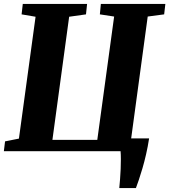

<svg xmlns="http://www.w3.org/2000/svg" viewBox="-20 -763 855 969"><path d="M582 186Q584 165.5 586 140.5Q588 115.5 589 89.5Q590 63.5 590 40Q590 16.5 588.5 0H-0.5L5.5 -49.5L75.5 -63.5L159.5 -678.5L89 -690.5L95 -743H419.5L414 -690.5L329 -678.5L244.5 -57H471L556 -679.5L484 -690.5L489 -743H814.5L808.5 -690.5L725.5 -679.5L642 -64.5H732.5Q726 -22 717.2 16Q708.5 54 699 86.2Q689.5 118.5 681 143.8Q672.5 169 666 186Z"/></svg>

Font: Merriweather 24pt Black
Style: Italic
Weight: 900
Italic angle: -7.8°
Designer: Eben Sorkin
Foundry: Eben Sorkin
Version: Version 2.101